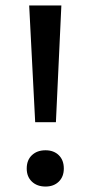

<svg xmlns="http://www.w3.org/2000/svg" viewBox="-20 -678 333 704"><path d="M109 -230 87 -658H205L185 -230ZM147 6Q116 6 97 -12Q78 -30 78 -60Q78 -91 97 -109Q116 -127 147 -127Q177 -127 195.5 -109Q214 -91 214 -60Q214 -30 195.5 -12Q177 6 147 6Z"/></svg>

Font: Ysabeau Infant SemiBold
Style: Regular
Weight: 600
Designer: Christian Thalmann (Catharsis Fonts)
Version: Version 2.002; featfreeze: ss01,ss02,lnum